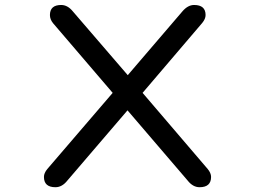

<svg xmlns="http://www.w3.org/2000/svg" viewBox="-20 -742 1040 783"><path d="M771.5 -721.7Q818.4 -721.7 818.4 -680.7Q818.4 -665 804.7 -648.4L561.5 -363.3L827.1 -52.7Q840.8 -36.1 840.8 -20.5Q840.8 21.5 793.9 21.5Q766.6 21.5 745.1 -5.9L500 -292L254.9 -5.9Q233.4 21.5 206.1 21.5Q159.2 21.5 159.2 -20.5Q159.2 -36.1 172.9 -52.7L439.5 -363.3L196.3 -647.5Q183.6 -663.1 183.6 -680.7Q183.6 -721.7 229.5 -721.7Q255.9 -721.7 277.3 -695.3L501 -435.5L723.6 -695.3Q746.1 -721.7 771.5 -721.7Z"/></svg>

Font: FakePearl
Style: Regular
Weight: 400
Version: Version 1.2